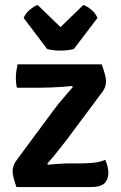

<svg xmlns="http://www.w3.org/2000/svg" viewBox="-20 -756 488 776"><path d="M195 -308.5Q212 -332 234.5 -357.8Q257 -383.5 274.5 -404.5L271.5 -408.5Q255.5 -406.5 232.8 -405Q210 -403.5 186 -402.5Q162 -401.5 142.5 -401.5H48.5Q46 -411 45 -421.5Q44 -432 44 -441Q44 -453.5 46 -468Q48 -482.5 51 -496H391Q400 -471.5 404.2 -455Q408.5 -438.5 408.5 -425.5Q408.5 -416 405 -405.5Q401.5 -395 394.5 -385.5L248 -189Q231 -166.5 210.2 -141Q189.5 -115.5 171 -94.5L174 -90.5Q197.5 -92.5 220.2 -94Q243 -95.5 261.5 -95.5H304Q333.5 -95.5 360 -98.5Q386.5 -101.5 405.5 -110Q418 -81 418 -57Q418 -31 402.5 -15.5Q387 0 346 0H46.5Q38 -24.5 34.5 -38.8Q31 -53 31 -64.5Q31 -75 35 -86.8Q39 -98.5 49.5 -112ZM170.5 -558 75.5 -683.5Q83.5 -703 101 -717.2Q118.5 -731.5 132 -736L224.5 -646.5L317 -736Q331 -731.5 348.5 -717.2Q366 -703 374 -683.5L278.5 -558Q255 -551.5 224.5 -551.5Q195 -551.5 170.5 -558Z"/></svg>

Font: Signika Negative Light SemiBold
Style: Regular
Weight: 600
Version: Version 2.001